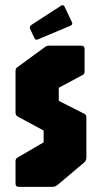

<svg xmlns="http://www.w3.org/2000/svg" viewBox="-20 -728 397 748"><path d="M53 0Q40.5 0 40.5 -12.5V-99Q40.5 -110.5 48 -114L150 -173.5V-219.5L48 -274.5Q40.5 -279 40.5 -290V-451Q40.5 -456 42 -459.8Q43.5 -463.5 47.5 -466L154 -544Q159 -547.5 162.5 -548.8Q166 -550 170 -550H297Q309.5 -550 309.5 -537.5V-453.5Q309.5 -445 308.5 -442Q307.5 -439 303 -436.5L209 -386V-335L308 -285Q316.5 -281.5 316.5 -270V-115Q316.5 -102.5 308 -95L203 -6.5Q195 0 183 0ZM127.5 -574.5Q118.5 -570.5 114.5 -579L97 -616Q93.5 -625 102.5 -631L219 -706.5Q228 -711.5 232.5 -700L260.5 -641Q264.5 -633 255 -628Z"/></svg>

Font: Jaro 24pt
Style: Regular
Weight: 400
Designer: Agyei Archer, Celine Hurka, Mirko Velimirović
Version: Version 1.000